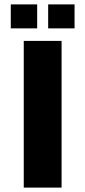

<svg xmlns="http://www.w3.org/2000/svg" viewBox="-20 -853 386 873"><path d="M88 0V-667H260V0ZM29 -724H149V-833H29ZM199 -724H319V-833H199Z"/></svg>

Font: Maven Pro
Style: Black
Weight: 900
Designer: Joe Prince
Foundry: Joe Prince
Version: Version 1.003